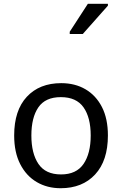

<svg xmlns="http://www.w3.org/2000/svg" viewBox="-20 -986 645 1016"><path d="M551 -269Q551 -136 483.5 -63Q416 10 301 10Q230 10 174.5 -22.5Q119 -55 87 -117.5Q55 -180 55 -269Q55 -402 122 -474Q189 -546 304 -546Q377 -546 432.5 -513.5Q488 -481 519.5 -419.5Q551 -358 551 -269ZM146 -269Q146 -174 183.5 -118.5Q221 -63 303 -63Q384 -63 422 -118.5Q460 -174 460 -269Q460 -364 422 -418Q384 -472 302 -472Q220 -472 183 -418Q146 -364 146 -269ZM349 -806V-818L445 -966H551V-956L418 -806Z"/></svg>

Font: Noto Sans Tifinagh Ghat
Style: Regular
Weight: 400
Designer: JamraPatel
Foundry: JamraPatel LLC
Version: Version 2.006; ttfautohint (v1.8.4.7-5d5b)